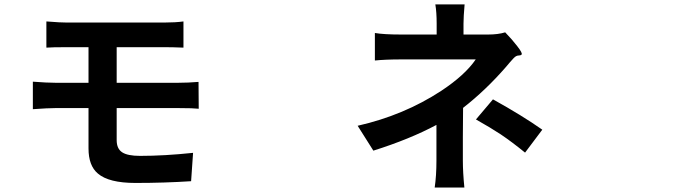

<svg xmlns="http://www.w3.org/2000/svg" viewBox="-20 -799 3040 859"><path d="M585.9 19.5Q466.8 19.5 418 -22.5Q376 -57.6 376 -134.8V-315.4H226.6Q195.3 -315.4 127 -310.5V-433.6Q190.4 -428.7 226.6 -428.7H376V-587.9H276.4Q213.9 -587.9 187.5 -585.9V-703.1Q192.4 -703.1 202.1 -702.1Q249 -698.2 276.4 -698.2H497.1H717.8Q764.6 -698.2 800.8 -703.1V-585.9Q752 -587.9 717.8 -587.9H502V-428.7H779.3Q821.3 -428.7 868.2 -432.6L869.1 -312.5Q843.8 -315.4 782.2 -315.4H502V-171.9Q502 -133.8 526.4 -117.7Q550.8 -101.6 606.4 -101.6Q715.8 -101.6 843.8 -115.2L835 11.7Q715.8 19.5 585.9 19.5Z M1924.8 40Q1932.6 -12.7 1932.6 -80.1V-240.2Q1814.5 -176.8 1650.4 -125L1580.1 -236.3Q1787.1 -283.2 1954.1 -392.6Q2060.5 -462.9 2108.4 -533.2H1942.4H1776.4Q1704.1 -533.2 1657.2 -528.3V-651.4Q1697.3 -644.5 1774.4 -644.5H1933.6V-693.4Q1933.6 -744.1 1927.7 -779.3H2058.6Q2053.7 -723.6 2053.7 -693.4V-644.5H2164.1Q2208 -644.5 2240.2 -654.3Q2271.5 -622.1 2293.9 -592.8Q2319.3 -560.5 2313.5 -554.7Q2309.6 -550.8 2301.8 -550.8Q2289.1 -550.8 2278.3 -539.1Q2262.7 -522.5 2244.1 -500Q2153.3 -395.5 2051.8 -316.4Q2051.8 -276.4 2050.8 -184.6Q2050.8 -108.4 2050.8 -80.1Q2050.8 -28.3 2057.6 40ZM2329.1 -116.2Q2270.5 -164.1 2219.7 -198.2Q2176.8 -226.6 2109.4 -264.6L2185.5 -354.5Q2314.5 -283.2 2406.2 -218.8Z"/></svg>

Font: Bpmf GenSeki Gothic B
Style: B
Weight: 700
Foundry: But Ko
Version: Version 1.320